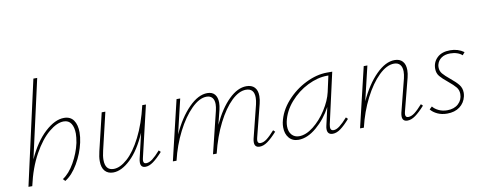

<svg xmlns="http://www.w3.org/2000/svg" viewBox="-62 -999 3238 1291"><g transform="rotate(-10 1557.5 -353.5)"><path d="M447 -301Q447 -270 439 -233Q423 -160 384 -93Q345 -26 296 4L282 -11Q327 -40 363 -103.5Q399 -167 414 -235Q421 -274 421 -297Q421 -340 404.5 -366Q388 -392 354 -392Q308 -392 252.5 -346Q197 -300 147.5 -211Q98 -122 71 0H45L204 -711H230L110 -176Q161 -289 229.5 -352Q298 -415 360 -415Q404 -415 425.5 -384Q447 -353 447 -301Z M962 -77Q926 -37 897.5 -16.5Q869 4 844 4Q811 4 811 -31Q811 -43 814 -56L854 -227Q805 -114 743 -55Q681 4 624 4Q588 4 567.5 -19Q547 -42 547 -87Q547 -116 556 -153L617 -408H642L582 -154Q573 -117 573 -91Q573 -19 631 -19Q675 -19 725 -63.5Q775 -108 820 -196Q865 -284 894 -408H919L837 -59Q834 -47 834 -39Q834 -19 852 -19Q873 -19 895.5 -36Q918 -53 950 -89Z M1743 -77Q1707 -37 1678.5 -16.5Q1650 4 1624 4Q1589 4 1589 -32Q1589 -43 1592 -56L1648 -280Q1654 -306 1654 -326Q1654 -389 1598 -389Q1550 -389 1499 -340Q1448 -291 1403 -202.5Q1358 -114 1330 0H1305L1375 -285Q1381 -311 1381 -329Q1381 -358 1367.5 -373.5Q1354 -389 1329 -389Q1280 -389 1225.5 -335Q1171 -281 1125.5 -191.5Q1080 -102 1056 0H1031L1128 -408H1153L1097 -172Q1146 -280 1211 -346Q1276 -412 1338 -412Q1372 -412 1389 -391.5Q1406 -371 1406 -335Q1406 -314 1400 -288L1375 -189Q1424 -294 1484.5 -353Q1545 -412 1605 -412Q1641 -412 1660.5 -391.5Q1680 -371 1680 -332Q1680 -307 1673 -280L1617 -59Q1614 -47 1614 -39Q1614 -19 1633 -19Q1654 -19 1676.5 -36Q1699 -53 1731 -89Z M2240 -77Q2205 -37 2177 -16.5Q2149 4 2123 4Q2086 4 2086 -34Q2086 -45 2089 -57L2117 -180Q2076 -103 2013 -49.5Q1950 4 1889 4Q1848 4 1824.5 -24Q1801 -52 1801 -96Q1801 -113 1804 -129Q1820 -205 1876.5 -269Q1933 -333 2008.5 -370.5Q2084 -408 2155 -408H2191L2113 -61Q2111 -47 2111 -43Q2111 -19 2132 -19Q2151 -19 2174 -36.5Q2197 -54 2228 -89ZM2137 -278 2161 -387H2152Q2088 -387 2019 -353Q1950 -319 1898 -259.5Q1846 -200 1831 -129Q1828 -113 1828 -98Q1828 -62 1847 -40.5Q1866 -19 1897 -19Q1944 -19 1995 -59Q2046 -99 2085 -160Q2124 -221 2137 -278Z M2752 -77Q2716 -37 2687.5 -16.5Q2659 4 2633 4Q2598 4 2598 -32Q2598 -43 2601 -56L2658 -280Q2664 -306 2664 -326Q2664 -356 2650 -372.5Q2636 -389 2609 -389Q2559 -389 2505 -336.5Q2451 -284 2405.5 -195Q2360 -106 2335 0H2309L2406 -408H2431L2375 -173Q2425 -282 2490 -347Q2555 -412 2617 -412Q2652 -412 2671 -391Q2690 -370 2690 -331Q2690 -307 2683 -280L2626 -59Q2623 -47 2623 -39Q2623 -19 2642 -19Q2663 -19 2685.5 -36Q2708 -53 2740 -89Z M2792 -44 2810 -61Q2825 -42 2851 -30Q2877 -18 2908 -18Q2956 -18 2984.5 -44.5Q3013 -71 3013 -111Q3013 -138 2997 -157.5Q2981 -177 2947 -205Q2911 -234 2893.5 -255Q2876 -276 2876 -307Q2876 -352 2907.5 -382Q2939 -412 2996 -412Q3050 -412 3090 -383L3074 -364Q3062 -376 3040.5 -383.5Q3019 -391 2993 -391Q2956 -391 2932.5 -374.5Q2909 -358 2902 -330Q2900 -324 2900 -312Q2900 -287 2915.5 -268.5Q2931 -250 2964 -223Q3001 -193 3019 -170Q3037 -147 3037 -115Q3037 -104 3034 -90Q3024 -47 2990 -21.5Q2956 4 2904 4Q2867 4 2838 -9.5Q2809 -23 2792 -44Z"/></g></svg>

Font: Ysabeau Extralight
Style: Italic
Weight: 200
Italic angle: -12°
Designer: Christian Thalmann (Catharsis Fonts)
Version: Version 0.003